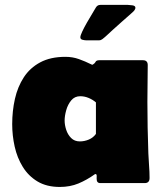

<svg xmlns="http://www.w3.org/2000/svg" viewBox="-20 -740 663 776"><path d="M221.7 15.6Q168.5 15.6 131.6 -6.6Q94.7 -28.8 72 -65.7Q49.3 -102.5 39.3 -147.5Q29.3 -192.4 29.3 -238.3Q29.3 -291.5 40.3 -340.3Q51.3 -389.2 76.2 -427.5Q101.1 -465.8 142.6 -488Q184.1 -510.3 244.6 -510.3Q273.4 -510.3 298.8 -501.2Q324.2 -492.2 349.6 -479.5L352.1 -478.5H354.5Q362.8 -483.4 366.2 -490Q369.6 -496.6 381.3 -496.6H557.6Q577.1 -496.6 577.1 -477.1Q577.1 -439.9 576.4 -402.8Q575.7 -365.7 575.7 -328.6Q575.7 -276.9 576.7 -224.6Q577.6 -172.4 579.6 -120.1Q580.6 -95.2 582.5 -70.3Q584.5 -45.4 584.5 -20.5Q584.5 0 564.9 0H385.3Q370.6 0 370.6 -17.1Q370.6 -20.5 370.8 -28.6Q371.1 -36.6 365.7 -36.6L363.8 -36.1Q331.1 -12.7 297.1 1.5Q263.2 15.6 221.7 15.6ZM302.7 -168.5Q321.3 -168.5 339.1 -176Q356.9 -183.6 367.7 -198.7V-326.2Q354.5 -337.4 338.1 -344.2Q321.8 -351.1 304.2 -351.1Q281.7 -351.1 267.8 -334.2Q253.9 -317.4 247.6 -294.4Q241.2 -271.5 241.2 -252.9Q241.2 -234.9 247.6 -215.3Q253.9 -195.8 267.6 -182.1Q281.2 -168.5 302.7 -168.5ZM497.1 -720.2Q502.9 -720.2 515.1 -718.5Q527.3 -716.8 527.3 -708.5Q527.3 -706.5 526.9 -705.6Q524.9 -699.2 519.8 -694.3Q514.6 -689.5 509.8 -685.1Q491.2 -668.5 472.4 -652.1Q453.6 -635.7 435.1 -618.7Q424.8 -609.4 414.8 -599.9Q404.8 -590.3 394 -582Q387.7 -577.1 380.9 -577.1H327.1Q321.8 -577.1 313.2 -579.3Q304.7 -581.5 304.7 -589.4Q304.7 -596.2 312.5 -612.8Q320.3 -629.4 331.5 -648.9Q342.8 -668.5 353 -685.3Q363.3 -702.1 367.7 -710Q374 -720.2 385.3 -720.2Z"/></svg>

Font: Belanosima
Style: Bold
Weight: 700
Designer: The DocRepair Project, Santiago Orozco
Foundry: Google
Version: Version 2.000